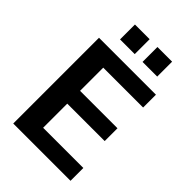

<svg xmlns="http://www.w3.org/2000/svg" viewBox="-267 -1031 1138 1138"><g transform="rotate(45 302.0 -462.5)"><path d="M548.1 -718.8V-611.3H213.9V-417H527.6V-309.6H213.9V-107.4H551V0H70.8V-718.8ZM354.5 -925H477.5V-800H354.5ZM166 -925H289.1V-800H166Z"/></g></svg>

Font: Min Sans VF VF
Style: Regular
Weight: 400
Designer: Jinseong-Kim, NotoSansCJK, Nunito
Foundry: Jinseong-Kim
Version: Version 1.420;Glyphs 3.1.2 (3151)